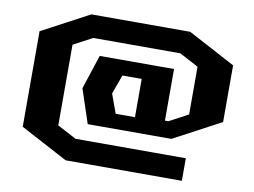

<svg xmlns="http://www.w3.org/2000/svg" viewBox="-97 -987 1689 1275"><g transform="rotate(10 747.5 -350.0)"><path d="M100 -28V-672L419 -842H1086L1405 -672V-290L1086 -120H522L446 -349L522 -580H1023V-232H1046L1174 -300V-622L1046 -690H459L331 -622V-78L459 -10H1203V142H419ZM646 -349 693 -220H823V-478H693Z"/></g></svg>

Font: Stalinist One
Style: Regular
Weight: 400
Designer: Jovanny Lemonad
Foundry: Alexey Maslov, Jovanny Lemonad
Version: Version 3.004